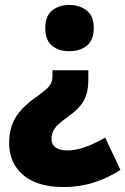

<svg xmlns="http://www.w3.org/2000/svg" viewBox="-20 -649 507 776"><path d="M337 -323Q337 -277 319.5 -244Q302 -211 256 -178Q213 -148 200.5 -129Q188 -110 188 -86Q188 -65 205 -53Q222 -41 252 -41Q316 -41 405 -93L467 38Q415 71 358 89Q301 107 237 107Q131 107 74 58.5Q17 10 17 -71Q17 -131 42.5 -173.5Q68 -216 124 -255Q166 -285 179 -301Q192 -317 192 -340V-365H337ZM359 -536Q359 -487 331 -464.5Q303 -442 260 -442Q217 -442 190 -464.5Q163 -487 163 -536Q163 -584 190.5 -606.5Q218 -629 260 -629Q302 -629 330.5 -606.5Q359 -584 359 -536Z"/></svg>

Font: Noto Sans Malayalam UI SemiCondensed Black
Style: Regular
Weight: 900
Width: 4
Designer: Jelle Bosma - Monotype Design Team
Foundry: Monotype Imaging Inc.
Version: Version 2.104; ttfautohint (v1.8.4.7-5d5b)